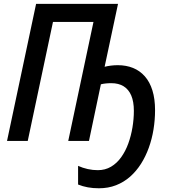

<svg xmlns="http://www.w3.org/2000/svg" viewBox="-20 -734 900 1000"><path d="M495.1 246.6Q464.4 246.6 437.5 241.7Q410.6 236.8 386.7 227.1V129.9Q410.6 140.6 436.8 146.5Q462.9 152.3 489.3 152.3Q527.8 152.3 558.3 134.3Q588.9 116.2 611.3 84.7Q633.8 53.2 648.2 13.4Q662.6 -26.4 669.9 -70.3Q677.2 -114.3 677.2 -156.7Q677.2 -204.6 663.6 -236.6Q649.9 -268.6 623.8 -284.7Q597.7 -300.8 559.6 -300.8Q544.4 -300.8 530.5 -299.3Q516.6 -297.9 505.4 -294.9L443.4 0H335.4L466.8 -619.6H255.9L124.5 0H16.6L168 -713.9H594.7L524.9 -386.2Q540 -390.1 557.9 -392.3Q575.7 -394.5 593.3 -394.5Q637.2 -394.5 672.9 -380.1Q708.5 -365.7 734.4 -336.4Q760.3 -307.1 773.9 -262.9Q787.6 -218.8 787.6 -159.7Q787.6 -109.4 779.5 -59.8Q771.5 -10.3 755.1 35.2Q738.8 80.6 714.4 119.1Q689.9 157.7 657.5 186.3Q625 214.8 584.5 230.7Q543.9 246.6 495.1 246.6Z"/></svg>

Font: Open Sans SemiCondensed SemiBold
Style: Italic
Weight: 600
Width: 4
Italic angle: -12°
Designer: Monotype Design Team
Foundry: Monotype Imaging Inc.
Version: Version 3.000